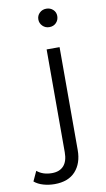

<svg xmlns="http://www.w3.org/2000/svg" viewBox="-194 -790 570 1037"><g transform="rotate(-10 91.0 -271.5)"><path d="M19 199Q-13 199 -42.5 190.5Q-72 182 -92 165L-67 111Q-35 138 15 138Q57 138 79.5 113Q102 88 102 39V-525H173V39Q173 112 133.5 155.5Q94 199 19 199ZM138 -641Q116 -641 101 -656Q86 -671 86 -692Q86 -713 101 -727.5Q116 -742 138 -742Q160 -742 175 -728Q190 -714 190 -693Q190 -671 175.5 -656Q161 -641 138 -641Z"/></g></svg>

Font: MOST Montserrat
Style: Regular
Weight: 400
Designer: Julieta Ulanovsky
Foundry: Julieta Ulanovsky
Version: Version 8.000;March 11, 2024;FontCreator 15.0.0.2926 64-bit